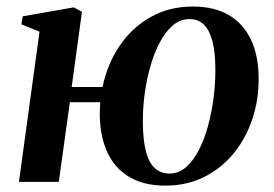

<svg xmlns="http://www.w3.org/2000/svg" viewBox="-20 -557 840 588"><path d="M199.5 -290.5H294Q308.5 -360.5 346 -416.2Q383.5 -472 440.8 -504.5Q498 -537 570.5 -537Q636 -537 680.5 -511Q725 -485 748.2 -436.2Q771.5 -387.5 772 -319.5Q773 -253 753 -193Q733 -133 695.5 -87.2Q658 -41.5 605 -15Q552 11.5 486.5 11.5Q421.5 11.5 377 -14.5Q332.5 -40.5 309.5 -89Q286.5 -137.5 285.5 -205Q285.5 -215 286 -224.8Q286.5 -234.5 287 -244H194L160 0H38L101 -460L45.5 -482.5L49.5 -507L206 -534.5L231 -521ZM560.5 -498.5Q531.5 -498.5 508.8 -478.8Q486 -459 468.5 -425.5Q451 -392 439.5 -350.5Q428 -309 422.5 -265.2Q417 -221.5 417.5 -181Q418 -127.5 427 -93Q436 -58.5 454.2 -42Q472.5 -25.5 499.5 -25.5Q527.5 -25.5 549.8 -45Q572 -64.5 589 -97.5Q606 -130.5 617.2 -172Q628.5 -213.5 634.2 -258.2Q640 -303 639.5 -345Q639.5 -395.5 630.8 -429.8Q622 -464 604.8 -481.2Q587.5 -498.5 560.5 -498.5Z"/></svg>

Font: Merriweather 96pt SemiBold
Style: Italic
Weight: 600
Italic angle: -7.8°
Version: Version 2.101